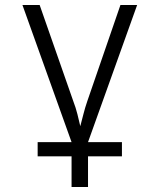

<svg xmlns="http://www.w3.org/2000/svg" viewBox="-20 -570 640 770"><path d="M131 57V0H267L70 -550H139L274 -164Q284 -138 290.5 -112Q297 -86 302 -64Q308 -86 314.5 -112Q321 -138 330 -164L463 -550H530L333 0H469V57H333V180H267V57Z"/></svg>

Font: JetBrains Mono NL ExtraLight
Style: Regular
Weight: 200
Designer: Philipp Nurullin, Konstantin Bulenkov
Foundry: JetBrains
Version: Version 2.304; ttfautohint (v1.8.4.7-5d5b)